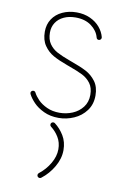

<svg xmlns="http://www.w3.org/2000/svg" viewBox="-89 -550 591 902"><g transform="rotate(10 206.5 -99.0)"><path d="M53.7 -86.9Q53.7 -92.3 57.4 -95.7Q61 -99.1 65.9 -99.1Q73.2 -99.1 76.7 -92.3Q84.5 -76.7 100.8 -59.8Q117.2 -43 143.6 -30.8Q169.9 -18.6 204.1 -18.6Q236.3 -18.6 265.6 -30.8Q294.9 -43 313.7 -67.4Q332.5 -91.8 332.5 -126.5Q332.5 -160.2 316.7 -181.4Q300.8 -202.6 276.9 -214.6Q252.9 -226.6 210.9 -241.7L200.2 -245.6Q159.7 -260.3 133.1 -275.1Q106.4 -290 88.4 -316.2Q70.3 -342.3 70.3 -382.3Q70.3 -417 87.4 -442.9Q104.5 -468.8 134.8 -482.9Q165 -497.1 202.6 -497.1Q238.3 -497.1 267.1 -483.9Q295.9 -470.7 314 -449.2Q332 -427.7 338.4 -402.8Q339.8 -397.5 336.2 -392.6Q332.5 -387.7 326.7 -387.7Q317.4 -387.7 314.9 -397Q306.6 -428.7 276.9 -450.7Q247.1 -472.7 201.7 -472.7Q169.9 -472.7 145.8 -461.4Q121.6 -450.2 108.2 -429.7Q94.7 -409.2 94.7 -382.3Q94.7 -349.6 109.4 -328.6Q124 -307.6 147.2 -295.2Q170.4 -282.7 208 -269L217.3 -265.6Q262.7 -249.5 290.3 -235.1Q317.9 -220.7 337.4 -194.6Q356.9 -168.5 356.9 -127.4Q356.9 -85.4 334.5 -55.2Q312 -24.9 276.6 -9.5Q241.2 5.9 204.1 5.9Q163.6 5.9 132.8 -8.8Q102.1 -23.4 83.3 -43.2Q64.5 -63 55.2 -81.5Q53.7 -84.5 53.7 -86.9ZM171.9 43Q171.9 37.6 175.5 34.2Q179.2 30.8 184.1 30.8Q188 30.8 191.4 33.2Q217.3 52.7 235.4 82.5Q253.4 112.3 253.4 151.4Q253.4 191.4 230.7 230.7Q208 270 172.9 296.9Q169.4 299.3 165.5 299.3Q160.6 299.3 157 295.9Q153.3 292.5 153.3 287.1Q153.3 281.2 158.2 277.3Q189.5 252.9 209.2 219Q229 185.1 229 151.4Q229 119.1 213.9 94.2Q198.7 69.3 176.8 52.7Q171.9 49.3 171.9 43Z"/></g></svg>

Font: Velvelyne Light
Style: Regular
Weight: 200
Designer: Manon Van der Borght et Mariel Nils
Foundry: Velvetyne
Version: Version 1.070